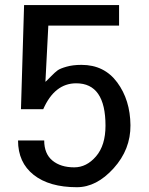

<svg xmlns="http://www.w3.org/2000/svg" viewBox="-20 -742 599 774"><path d="M505.9 -237.3C505.2 -305 487.5 -362.5 452.6 -409.7C417.8 -456.9 369.8 -480.5 308.6 -480.5C285.2 -480.5 265 -478 248 -473.1C231.1 -468.3 219.2 -463.4 212.4 -458.5C205.6 -453.6 196.6 -445.5 185.5 -434.1C174.5 -422.7 167 -415.4 163.1 -412.1L174.8 -638.7H460V-721.7H77.1L64.5 -301.8H154.3C184.9 -371.4 229.2 -406.2 287.1 -406.2C365.9 -406.2 405.3 -349.3 405.3 -235.4C405.3 -182.6 392.6 -141.4 367.2 -111.8C341.8 -82.2 312.5 -67.4 279.3 -67.4C242.8 -67.4 213.5 -76.5 191.4 -94.7C169.3 -113 158.2 -140 158.2 -175.8H52.7C52.7 -116.5 73.7 -70.3 115.7 -37.1C157.7 -3.9 215.8 12.7 290 12.7C342.8 12.7 392.1 -12.7 438 -63.5C483.9 -114.3 506.5 -172.2 505.9 -237.3Z"/></svg>

Font: FreeUniversal
Style: Regular
Weight: 400
Version: Version 1.001